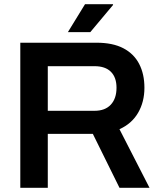

<svg xmlns="http://www.w3.org/2000/svg" viewBox="-20 -888 757 908"><path d="M76 0V-686H437Q513 -686 563 -660Q613 -634 638 -586Q663 -538 663 -473Q663 -406 633 -354.5Q603 -303 545 -277L687 0H545L419 -255H206V0ZM206 -364H427Q477 -364 504 -393Q531 -422 531 -473Q531 -522 504.5 -548.5Q478 -575 427 -575H206ZM301 -736 382 -868H514L515 -865L407 -736Z"/></svg>

Font: Archivo Variable SemiBold
Style: Regular
Weight: 600
Designer: Hector Gatti
Foundry: Omnibus-Type
Version: Version 2.001